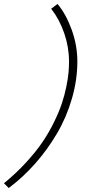

<svg xmlns="http://www.w3.org/2000/svg" viewBox="-82 -750 472 968"><path d="M-62 174Q-1 124 49.5 69Q100 14 133 -35Q166 -84 191 -135.5Q216 -187 230 -229Q244 -271 252.5 -313.5Q261 -356 263.5 -384.5Q266 -413 266 -440Q266 -512 242 -582Q218 -652 176 -706L208 -730Q251 -679 279.5 -600Q308 -521 308 -440Q308 -347 280.5 -252.5Q253 -158 205 -76.5Q157 5 95 75Q33 145 -38 198Z"/></svg>

Font: Old Standard TT
Style: Italic
Weight: 400
Italic angle: -15.2°
Designer: Alexey Kryukov <alexios@thessalonica.org.ru>
Version: Version 2.2